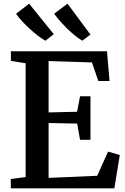

<svg xmlns="http://www.w3.org/2000/svg" viewBox="-20 -1021 680 1041"><path d="M119 -61V-678L39 -691V-743H560L574 -582H513L478.5 -682.5L243.5 -690V-411.5L398 -415L414 -499H470.5V-263H414L398.5 -351L243.5 -354V-56.5L507 -68L566 -199L629.5 -180.5L600 0H38.5V-50.5ZM225.5 -800.5Q207.5 -810.5 185.8 -827.2Q164 -844 141.5 -864.5Q119 -885 99.5 -906.2Q80 -927.5 67 -946.5L138 -1001L271.5 -835.5L226.5 -800.5ZM425.5 -800.5Q402 -814.5 373.2 -839.2Q344.5 -864 318 -892.8Q291.5 -921.5 273.5 -946.5L346 -1001L470.5 -833.5L426.5 -800.5Z"/></svg>

Font: Merriweather 28pt SemiBold
Style: Regular
Weight: 600
Version: Version 2.100